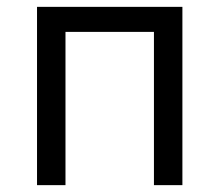

<svg xmlns="http://www.w3.org/2000/svg" viewBox="-20 -540 640 560"><path d="M88 0V-520H512V0H429V-447H171V0Z"/></svg>

Font: Zed Sans Extended
Style: Regular
Weight: 400
Width: 7
Designer: Belleve Invis
Foundry: Belleve Invis
Version: Version 1.0.0; ttfautohint (v1.8.4)